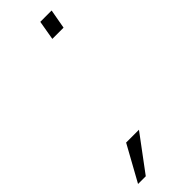

<svg xmlns="http://www.w3.org/2000/svg" viewBox="-282 -609 677 677"><g transform="rotate(-45 57.0 -270.0)"><path d="M103 -594.5 90.5 -522H146.5L159.5 -594.5ZM-57.5 53.5H-19L80 -79.5H16Z"/></g></svg>

Font: Anybody SemiCondensed Light
Style: Italic
Weight: 300
Width: 4
Italic angle: -10°
Version: Version 1.113;gftools[0.9.25]